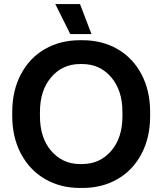

<svg xmlns="http://www.w3.org/2000/svg" viewBox="-20 -909 796 941"><path d="M324.2 -742.2 251 -889.2H372.1L428.2 -742.2ZM40 -339.8V-359.9Q40 -464.4 82.3 -544.7Q124.5 -625 200 -668.5Q275.4 -711.9 372.1 -711.9H383.8Q480.5 -711.9 555.9 -668.5Q631.3 -625 673.6 -544.7Q715.8 -464.4 715.8 -359.9V-339.8Q715.8 -235.4 673.6 -155Q631.3 -74.7 555.9 -31.2Q480.5 12.2 383.8 12.2H372.1Q275.9 12.2 200.4 -31.7Q125 -75.7 82.5 -156Q40 -236.3 40 -339.8ZM175.8 -339.8Q175.8 -233.4 231.2 -169.2Q286.6 -105 373 -105H382.8Q469.2 -105 524.7 -169.2Q580.1 -233.4 580.1 -339.8V-359.9Q580.1 -466.3 524.7 -530.8Q469.2 -595.2 382.8 -595.2H373Q286.6 -595.2 231.2 -530.8Q175.8 -466.3 175.8 -359.9Z"/></svg>

Font: Fixel Text SemiBold
Style: Regular
Weight: 600
Width: 4
Designer: AlfaBravo + MacPaw
Foundry: Kyrylo Tkachov, Marchela Mozhyna, Serhii Makarenko, Maria Weinstein, Zakhar Kryvoshyya
Version: Version 1.211